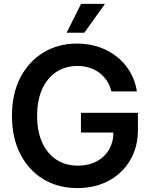

<svg xmlns="http://www.w3.org/2000/svg" viewBox="-20 -964 781 995"><path d="M381.3 10.7Q280.8 10.7 204.3 -35.6Q127.9 -82 85 -166.3Q42 -250.5 42 -363.3Q42 -479 85.9 -563Q129.9 -647 206.1 -692.6Q282.2 -738.3 378.9 -738.3Q439.5 -738.3 492.2 -720.5Q544.9 -702.6 586.4 -669.4Q627.9 -636.2 654.5 -590.8Q681.2 -545.4 689.5 -490.2H557.1Q549.8 -520.5 534.2 -544.7Q518.6 -568.8 495.8 -586.2Q473.1 -603.5 444.3 -612.8Q415.5 -622.1 381.3 -622.1Q318.8 -622.1 271.7 -591.1Q224.6 -560.1 198.5 -502.2Q172.4 -444.3 172.4 -363.8Q172.4 -283.2 198.5 -225.6Q224.6 -168 272 -136.7Q319.3 -105.5 383.3 -105.5Q438 -105.5 479.7 -127.2Q521.5 -148.9 544.7 -188.5Q567.9 -228 567.9 -280.8L600.1 -277.3H399.4V-379.4H694.8V-292Q694.8 -201.2 654.3 -133.1Q613.8 -64.9 543 -27.1Q472.2 10.7 381.3 10.7ZM325.2 -794.4 399.9 -943.8H523.9L417 -794.4Z"/></svg>

Font: Inter 24pt SemiBold
Style: Regular
Weight: 600
Designer: Rasmus Andersson
Foundry: rsms
Version: Version 4.001;git-66647c0bb